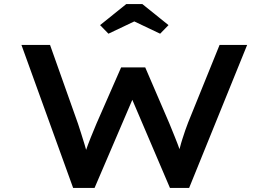

<svg xmlns="http://www.w3.org/2000/svg" viewBox="-20 -920 1315 940"><path d="M338 0 85 -700H225L362 -314Q369 -292 377.5 -266Q386 -240 394 -213Q402 -186 409 -161Q416 -136 421 -116L379 -117Q387 -144 398.5 -177.5Q410 -211 424 -246Q438 -281 452 -314L573 -590H691L809 -316Q822 -284 836 -249.5Q850 -215 861.5 -182.5Q873 -150 878 -124L840 -119Q844 -135 849.5 -154.5Q855 -174 860.5 -196Q866 -218 873 -239.5Q880 -261 887 -282Q894 -303 901 -320L1055 -700H1190L906 0H812L616 -459L638 -455L443 0ZM511 -755 470 -797 598 -900H677L805 -797L764 -755L623 -822H652Z"/></svg>

Font: Lexend Zetta Medium
Style: Regular
Weight: 500
Designer: Bonnie Shaver-Troup, Thomas Jockin
Foundry: Lexend
Version: Version 1.007